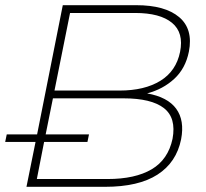

<svg xmlns="http://www.w3.org/2000/svg" viewBox="-23 -720 793 740"><path d="M79 0 114 -173H-3L3 -202H120L219 -700H502Q613 -700 667.5 -654Q722 -608 705 -521Q692 -456 648.5 -416Q605 -376 544 -360Q623 -346 656 -301Q689 -256 675 -183Q657 -94 584 -47Q511 0 382 0ZM119 -30H391Q498 -30 561.5 -67.5Q625 -105 642 -185Q657 -266 608.5 -303.5Q560 -341 453 -341H181L153 -202H320L314 -173H147ZM187 -371H438Q534 -371 595 -408.5Q656 -446 671 -520Q686 -594 640 -632Q594 -670 498 -670H247Z"/></svg>

Font: Montserrat ExtraLight
Style: Italic
Weight: 200
Italic angle: -11.3°
Designer: Julieta Ulanovsky
Foundry: Julieta Ulanovsky
Version: Version 9.000; ttfautohint (v1.8.4.7-5d5b)